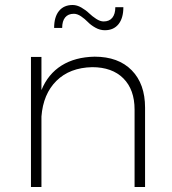

<svg xmlns="http://www.w3.org/2000/svg" viewBox="-20 -749 688 769"><path d="M104 0V-521H146V-388.2Q172.4 -452.6 226.6 -486.6Q280.8 -520.5 358.9 -522Q454.1 -522 507.6 -467.5Q561 -413.1 561 -317.9V0H519V-310.1Q519 -390.1 474.1 -435.1Q429.2 -480 349.1 -480Q259.3 -478 206.1 -425.3Q152.8 -372.6 146 -282.2V0ZM196.8 -637.2Q196.8 -681.2 216.3 -705.1Q235.8 -729 271 -729Q288.1 -729 305.9 -718.8Q323.7 -708.5 336.7 -696Q349.6 -683.6 365.5 -673.3Q381.3 -663.1 395 -663.1Q418 -663.1 429.9 -678Q441.9 -692.9 441.9 -720.2H474.1Q474.1 -676.3 454.6 -652.1Q435.1 -627.9 399.9 -627.9Q380.4 -627.9 362.1 -638.2Q343.8 -648.4 331.8 -660.9Q319.8 -673.3 304.7 -683.6Q289.6 -693.8 275.9 -693.8Q252.9 -693.8 241 -679.2Q229 -664.6 229 -637.2Z"/></svg>

Font: Montserrat Ultra Light
Style: Regular
Weight: 200
Designer: Julieta Ulanovsky
Foundry: Julieta Ulanovsky
Version: Version 3.001;PS 003.001;hotconv 1.0.70;makeotf.lib2.5.58329